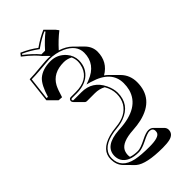

<svg xmlns="http://www.w3.org/2000/svg" viewBox="-330 -890 1258 1258"><g transform="rotate(-45 299.0 -261.5)"><path d="M312.5 68.4Q206.5 74.7 181.6 121.6Q172.9 139.2 172.4 160.6Q172.4 170.4 174.3 178.2Q203.1 188 238.8 188Q262.7 188 316.9 160.6Q358.9 139.2 382.8 139.2Q402.3 140.1 413.6 149.9L470.2 206.5Q479 216.8 479.5 231.4Q479.5 271.5 433.6 282.7Q408.2 288.6 368.7 288.6Q217.3 288.6 166 245.6Q162.1 242.2 159.7 239.7L103.5 183.1Q73.7 151.9 73.2 101.1Q73.2 18.1 179.2 -12.7Q210.4 -21.5 248 -24.9Q345.7 -33.2 385.3 -98.1Q404.8 -131.8 404.8 -175.8Q404.3 -218.8 379.9 -261.2Q347.2 -279.3 305.7 -279.3H232.4Q224.1 -279.8 219.2 -284.2L163.1 -340.8Q158.7 -346.7 158.2 -354Q159.7 -371.6 175.8 -373H223.1Q335 -373 366.2 -457Q374.5 -481 375 -505.9Q374.5 -530.8 364.3 -552.7Q335.4 -567.4 305.7 -567.4Q205.6 -567.4 165.5 -493.7Q151.9 -467.8 135.7 -412.6L105.5 -414.6L48.8 -471.2L68.8 -646Q103 -646 203.1 -655.8Q229.5 -658.2 251 -658.2Q263.2 -658.2 273.9 -657.2L233.9 -696.8Q219.2 -714.8 202.6 -731.9Q174.3 -759.8 132.8 -792L148.9 -812Q209.5 -785.6 254.9 -751Q312 -791 361.8 -812L418.5 -755.4L433.6 -735.4Q385.3 -698.2 337.4 -645Q389.2 -628.4 419.9 -597.7L476.6 -541.5Q511.2 -505.9 511.7 -459.5Q510.7 -365.2 431.2 -319.3Q444.3 -310.1 454.1 -300.3L510.7 -243.7Q553.2 -199.7 553.7 -135.3Q553.7 18.6 391.1 57.6Q354.5 65.9 312.5 68.4ZM238.8 -707H272.5Q318.8 -758.8 363.3 -793.9L358.9 -799.8Q312.5 -779.3 260.7 -742.7L254.9 -738.8L249 -743.2Q205.6 -775.4 151.9 -799.8L147 -793.5Q204.6 -748 238.8 -707ZM255.4 2Q445.3 -7.8 480 -135.3Q486.8 -162.1 486.8 -191.9Q486.8 -306.2 342.8 -348.6Q339.8 -349.6 337.4 -350.6L308.1 -358.4L336.4 -369.1Q444.3 -411.1 444.8 -516.1Q444.8 -586.9 361.8 -625Q310.5 -647.9 251 -647.9Q239.3 -647.9 147.5 -639.6Q112.8 -636.7 78.1 -636.2L60.1 -480.5L71.8 -479.5Q97.2 -564 131.8 -596.2Q174.8 -633.8 249 -633.8Q311 -633.8 354 -585.9Q384.8 -549.8 385.3 -505.9Q385.3 -434.1 330.6 -393.6Q288.1 -363.3 223.1 -362.8H175.8Q168.5 -360.8 168 -354Q169.9 -346.7 175.8 -346.2H249Q350.1 -346.2 395 -253.9Q414.6 -213.4 415 -175.8Q415 -66.9 311 -28.8Q281.2 -18.1 249 -15.1Q113.3 -3.4 87.9 70.3Q83 85.4 83 101.1Q83 189.9 186.5 212.4Q232.4 222.2 312 222.2Q401.4 222.2 411.1 190.9Q413.1 183.6 413.1 174.8Q411.6 149.4 382.8 148.9Q363.3 148.9 312.5 174.8Q267.1 197.3 238.8 198.2Q146.5 198.2 116.7 146.5Q106.4 127.4 106 104Q106 12.2 246.1 2.4Q250.5 2.4 255.4 2Z"/></g></svg>

Font: Linux Biolinum Shadow O
Style: Regular
Weight: 400
Designer: Philipp H. Poll
Foundry: Philipp H. Poll
Version: Version 1.0.4